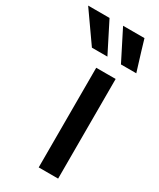

<svg xmlns="http://www.w3.org/2000/svg" viewBox="-308 -846 756 911"><g transform="rotate(30 70.0 -391.0)"><path d="M71.3 0Q71.3 -136.7 71.3 -545.9Q97.7 -545.9 177.7 -545.9Q177.7 -409.2 177.7 0Q151.4 0 71.3 0ZM5.9 -618.2Q-22.5 -659.2 -109.4 -782.2Q-80.1 -782.2 7.8 -782.2Q29.3 -741.2 90.8 -618.2Q69.3 -618.2 5.9 -618.2ZM165 -618.2Q144.5 -659.2 82 -782.2Q111.3 -782.2 199.2 -782.2Q210.9 -741.2 249 -618.2Q227.5 -618.2 165 -618.2Z"/></g></svg>

Font: DeepSea
Style: Medium
Weight: 500
Designer: Stem
Version: Version 3.019;git-0a5106e0b